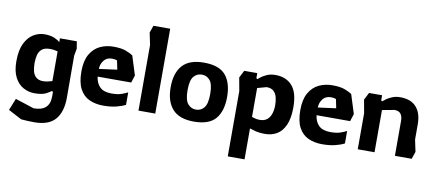

<svg xmlns="http://www.w3.org/2000/svg" viewBox="-80 -1021 3585 1578"><g transform="rotate(10 1713.0 -232.5)"><path d="M261 243Q236 243 204 241.5Q172 240 152 238L40 179L80 80L237 131Q370 131 370 10V-30L360 -35Q348 -25 316.5 -8.5Q285 8 220 8Q173 8 129 -15.5Q85 -39 57.5 -91Q30 -143 30 -226Q30 -319 58 -375.5Q86 -432 129.5 -458Q173 -484 220 -484Q272 -484 305.5 -469Q339 -454 350 -440V-473H491L501 -413L490 -353L491 -1Q491 115 437 179Q383 243 261 243ZM275 -102Q293 -102 315 -107Q337 -112 350 -116V-364Q340 -367 322 -370Q304 -373 285 -373Q242 -373 219 -354.5Q196 -336 188 -305Q180 -274 180 -237Q180 -200 187.5 -169.5Q195 -139 216 -120.5Q237 -102 275 -102Z M796 10Q731 10 680 -13Q629 -36 600 -90Q571 -144 571 -236Q571 -325 602 -379Q633 -433 684 -457.5Q735 -482 796 -482Q863 -482 901.5 -467Q940 -452 960 -438L1010 -279L990 -217H710Q716 -164 748 -132Q780 -100 846 -100Q900 -100 933.5 -113Q967 -126 980 -133V-29Q950 -13 903.5 -1.5Q857 10 796 10ZM709 -281 859 -301 844 -375Q837 -379 824.5 -381Q812 -383 802 -383Q757 -383 733 -351.5Q709 -320 709 -281Z M1089 0V-548L1068 -648L1089 -708H1229V0Z M1552 10Q1430 10 1373 -54Q1316 -118 1316 -236Q1316 -355 1373 -418.5Q1430 -482 1552 -482Q1678 -482 1732.5 -418.5Q1787 -355 1787 -236Q1787 -118 1732.5 -54Q1678 10 1552 10ZM1552 -90Q1593 -90 1619.5 -122Q1646 -154 1646 -236Q1646 -318 1619.5 -350Q1593 -382 1552 -382Q1510 -382 1483.5 -350Q1457 -318 1457 -236Q1457 -154 1484 -122Q1511 -90 1552 -90Z M1877 243V-302L1857 -412L1888 -473H1997V-430L2007 -425Q2007 -425 2025 -440Q2043 -455 2074.5 -469.5Q2106 -484 2148 -484Q2237 -484 2287.5 -427Q2338 -370 2338 -247Q2338 -155 2312.5 -98.5Q2287 -42 2244 -17Q2201 8 2148 8Q2096 8 2062 -1.5Q2028 -11 2017 -15V243ZM2083 -98Q2122 -98 2145 -117.5Q2168 -137 2178 -169Q2188 -201 2188 -238Q2188 -274 2180 -305Q2172 -336 2151.5 -354.5Q2131 -373 2093 -373L2017 -352V-111Q2017 -111 2037.5 -104.5Q2058 -98 2083 -98Z M2623 10Q2558 10 2507 -13Q2456 -36 2427 -90Q2398 -144 2398 -236Q2398 -325 2429 -379Q2460 -433 2511 -457.5Q2562 -482 2623 -482Q2690 -482 2728.5 -467Q2767 -452 2787 -438L2837 -279L2817 -217H2537Q2543 -164 2575 -132Q2607 -100 2673 -100Q2727 -100 2760.5 -113Q2794 -126 2807 -133V-29Q2777 -13 2730.5 -1.5Q2684 10 2623 10ZM2536 -281 2686 -301 2671 -375Q2664 -379 2651.5 -381Q2639 -383 2629 -383Q2584 -383 2560 -351.5Q2536 -320 2536 -281Z M2919 0V-301L2899 -411L2930 -472H3039V-429L3048 -423Q3059 -433 3078.5 -446.5Q3098 -460 3126 -471Q3154 -482 3189 -482Q3279 -482 3324 -431Q3369 -380 3369 -288V-161L3390 -61L3369 0H3229V-292Q3229 -330 3212.5 -350.5Q3196 -371 3161 -371L3059 -352V0Z"/></g></svg>

Font: Rowdies Light
Style: Regular
Weight: 300
Designer: Jaikishan Patel
Version: Version 1.000; ttfautohint (v1.8.3)